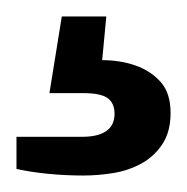

<svg xmlns="http://www.w3.org/2000/svg" viewBox="-20 -33 227 233"><path d="M81 180Q60 180 39 178Q18 176 0 172V133H80Q99 133 109 126Q119 119 119 105Q119 92 110.5 86Q102 80 81 80H40L55 -13H109L104 40Q126 40 144.5 46.5Q163 53 175 66.5Q187 80 187 104Q187 127 177 142Q167 157 151.5 165.5Q136 174 117.5 177Q99 180 81 180Z"/></svg>

Font: Archivo SemiCondensed
Style: Regular
Weight: 400
Width: 4
Designer: Hector Gatti
Foundry: Omnibus-Type
Version: Version 2.001